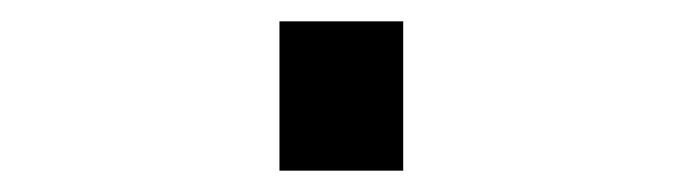

<svg xmlns="http://www.w3.org/2000/svg" viewBox="-20 60 640 180"><path d="M242 220V80H358V220Z"/></svg>

Font: Iosevka Slab Heavy Extended
Style: Regular
Weight: 900
Width: 7
Monospace: yes
Designer: Belleve Invis
Foundry: Belleve Invis
Version: Version 11.1.0; ttfautohint (v1.8.3)